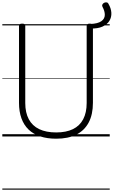

<svg xmlns="http://www.w3.org/2000/svg" viewBox="-20 -1178 981 1657"><path d="M465 19Q387 19 327 -1Q267 -21 226.5 -60Q186 -99 165 -157Q144 -215 144 -291V-955Q144 -965 150.5 -969.5Q157 -974 171 -974Q186 -974 192 -969.5Q198 -965 198 -955V-289Q198 -206 228.5 -149Q259 -92 318.5 -63.5Q378 -35 465 -35Q551 -35 609.5 -63.5Q668 -92 698 -149Q728 -206 728 -289V-955Q728 -965 734.5 -969.5Q741 -974 755 -974Q782 -974 782 -955V-291Q782 -190 745.5 -121Q709 -52 639 -16.5Q569 19 465 19ZM916 -1145Q939 -1106 941 -1067.5Q943 -1029 924 -998Q905 -967 864.5 -948.5Q824 -930 760 -932V-971Q825 -974 854.5 -995Q884 -1016 884.5 -1049Q885 -1082 864 -1120Q859 -1131 864 -1140Q869 -1149 879 -1154Q889 -1159 900 -1157.5Q911 -1156 916 -1145ZM0 449H927V459H0ZM0 -20H927V0H0ZM0 -505H927V-500H0ZM0 -969H927V-959H0Z"/></svg>

Font: Playwrite IT Trad Guides
Style: Regular
Weight: 400
Designer: Veronika Burian, José Scaglione
Foundry: TypeTogether
Version: Version 1.003